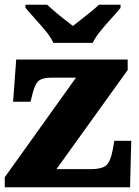

<svg xmlns="http://www.w3.org/2000/svg" viewBox="-20 -786 582 806"><path d="M0 0V-42L299 -460H195Q163 -460 146 -449.5Q129 -439 118 -398L108 -359H35L48 -536H516V-492L217 -76H362Q404 -76 423.5 -90Q443 -104 453 -156L460 -195H531L526 0ZM204 -606Q194 -629 172 -655.5Q150 -682 126.5 -708Q103 -734 87 -753V-766H178Q189 -756 208.5 -739Q228 -722 249.5 -705.5Q271 -689 286 -677Q301 -689 322.5 -705.5Q344 -722 364.5 -739Q385 -756 395 -766H486V-753Q471 -734 447 -708Q423 -682 401.5 -655.5Q380 -629 369 -606Z"/></svg>

Font: Noto Serif Khmer Black
Style: Regular
Weight: 900
Version: Version 2.003